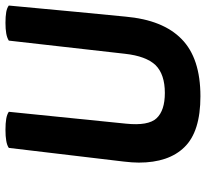

<svg xmlns="http://www.w3.org/2000/svg" viewBox="-46 -710 778 727"><g transform="rotate(-90 343.5 -346.0)"><path d="M284.2 -702.1Q274.4 -709 257.8 -711.9Q241.2 -714.8 215.8 -714.8Q191.4 -714.8 174.8 -711.9Q157.2 -709 147.5 -702.1Q129.9 -556.6 95.7 -266.6Q93.8 -250 92.8 -236.3Q91.8 -223.6 91.8 -210Q91.8 -96.7 150.4 -37.1Q209 23.4 342.8 23.4Q487.3 23.4 559.6 -47.9Q631.8 -118.2 644.5 -259.8Q659.2 -407.2 686.5 -702.1Q677.7 -709 662.1 -711.9Q645.5 -714.8 621.1 -714.8Q597.7 -714.8 581.1 -711.9Q564.5 -709 553.7 -702.1Q537.1 -555.7 503.9 -262.7Q495.1 -182.6 460.9 -146.5Q425.8 -111.3 355.5 -111.3Q289.1 -111.3 259.8 -142.6Q230.5 -173.8 239.3 -258.8Q253.9 -406.2 284.2 -702.1Z"/></g></svg>

Font: cl
Style: Bold Italic
Weight: 400
Designer: Mitja Miklavcic
Version: Version 7.504; 2011; Build 1022